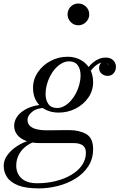

<svg xmlns="http://www.w3.org/2000/svg" viewBox="-62 -784 674 1064"><path d="M153.5 260Q79.5 260 36.8 242.5Q-6 225 -23.8 196.5Q-41.5 168 -41.5 135.5Q-41.5 105 -23.5 79Q-5.5 53 21.5 33.5Q48.5 14 76 3Q103.5 -8 122.5 -8H161.5Q117 1.5 87.2 22.8Q57.5 44 42.8 72.5Q28 101 28 133.5Q28 177.5 57.5 204.5Q87 231.5 144.5 231.5Q199 231.5 247.8 219.2Q296.5 207 334 184.5Q371.5 162 392.8 131Q414 100 414 62.5Q414 33 395.8 21Q377.5 9 348.5 9Q339 9 319.2 9Q299.5 9 275 9Q250.5 9 226.8 9Q203 9 184.8 9Q166.5 9 160 9Q115 9 83 -3Q51 -15 33.8 -36.5Q16.5 -58 16.5 -86.5Q16.5 -110.5 29.2 -131.8Q42 -153 65.5 -169.2Q89 -185.5 120.8 -194.8Q152.5 -204 190 -204L188.5 -186Q143 -186 116.8 -164.8Q90.5 -143.5 90.5 -120.5Q90.5 -97 106.2 -84.2Q122 -71.5 145.2 -66.8Q168.5 -62 190.5 -62Q208 -62 233.2 -62.2Q258.5 -62.5 283 -62.8Q307.5 -63 321.5 -63Q378 -63 416 -41Q454 -19 454 42Q454 96.5 427.2 137.5Q400.5 178.5 356.2 205.8Q312 233 259 246.5Q206 260 153.5 260ZM262.5 -160Q222 -160 190 -176.5Q158 -193 139.5 -223.5Q121 -254 121 -296.5Q121 -344.5 147.8 -383.8Q174.5 -423 218.2 -446.2Q262 -469.5 312.5 -469.5Q353 -469.5 385 -452Q417 -434.5 435.5 -402.8Q454 -371 454 -328.5Q454 -281 427.2 -242.8Q400.5 -204.5 357 -182.2Q313.5 -160 262.5 -160ZM254.5 -185.5Q275 -185.5 294.2 -196.2Q313.5 -207 330 -225.2Q346.5 -243.5 358.8 -267Q371 -290.5 377.8 -316.2Q384.5 -342 384.5 -367Q384.5 -400 369 -422Q353.5 -444 320.5 -444Q300 -444 280.8 -433.2Q261.5 -422.5 245 -404.5Q228.5 -386.5 216.2 -363Q204 -339.5 197.2 -313.8Q190.5 -288 190.5 -263Q190.5 -230 206 -207.8Q221.5 -185.5 254.5 -185.5ZM524.5 -465Q550 -465 565.2 -450.2Q580.5 -435.5 580.5 -413.5Q580.5 -393 567.8 -378.2Q555 -363.5 534.5 -363.5Q516 -363.5 501.5 -375.2Q487 -387 487 -408Q487 -419 493.2 -429.2Q499.5 -439.5 510 -445Q519 -441.5 527 -435.8Q535 -430 542.5 -421Q538 -430 529.5 -434Q521 -438 512 -438Q492.5 -438 474 -424.8Q455.5 -411.5 439.8 -390Q424 -368.5 412 -344L393 -354.5Q419.5 -410 453.2 -437.5Q487 -465 524.5 -465ZM372 -644Q355.5 -644 342 -652.2Q328.5 -660.5 320.5 -674.2Q312.5 -688 312.5 -704.5Q312.5 -721 320.5 -734.8Q328.5 -748.5 342 -756.5Q355.5 -764.5 372 -764.5Q388.5 -764.5 402.2 -756.5Q416 -748.5 424.2 -734.8Q432.5 -721 432.5 -704.5Q432.5 -688 424.2 -674.2Q416 -660.5 402.2 -652.2Q388.5 -644 372 -644Z"/></svg>

Font: Bodoni Moda 9pt
Style: Italic
Weight: 400
Italic angle: -13°
Designer: Owen Earl
Foundry: indestructible type
Version: Version 2.005